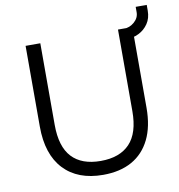

<svg xmlns="http://www.w3.org/2000/svg" viewBox="-85 -838 864 925"><g transform="rotate(-10 347.0 -375.0)"><path d="M346 10Q222 10 153.5 -63Q85 -136 85 -272V-667H157V-268Q157 -161 205 -109.5Q253 -58 346 -58Q439 -58 488 -109.5Q537 -161 537 -268V-667H607V-272Q607 -181 576 -118Q545 -55 487 -22.5Q429 10 346 10ZM568 -614 566 -666Q594 -666 617 -686Q640 -706 640 -734V-760H694V-732Q694 -695 676 -668.5Q658 -642 629.5 -628Q601 -614 568 -614Z"/></g></svg>

Font: Maven Pro
Style: Regular
Weight: 400
Designer: Joe Prince
Foundry: Joe Prince
Version: Version 2.103